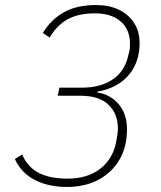

<svg xmlns="http://www.w3.org/2000/svg" viewBox="-20 -730 640 762"><path d="M216 -382H304Q380 -382 428.5 -415.5Q477 -449 490 -514Q495 -531 495.5 -539.5Q496 -548 496 -555Q496 -613 459 -645Q422 -677 357 -677Q292 -677 249.5 -654Q207 -631 177 -581L150 -599Q181 -651 232 -680.5Q283 -710 362 -710Q412 -710 450.5 -692Q489 -674 511.5 -640Q534 -606 534 -559Q534 -506 513 -465.5Q492 -425 454.5 -400Q417 -375 366 -366L365 -363Q417 -356 450.5 -317Q484 -278 484 -217Q484 -147 454 -96Q424 -45 370.5 -16.5Q317 12 245 12Q195 12 154 -1Q113 -14 84 -38.5Q55 -63 39 -99L68 -117Q89 -67 133.5 -44Q178 -21 248 -21Q327 -21 377.5 -60Q428 -99 441 -167Q445 -189 446.5 -200Q448 -211 448 -219Q448 -278 411 -314Q374 -350 299 -350H209Z"/></svg>

Font: IBM Plex Sans ExtraLight
Style: Italic
Weight: 250
Italic angle: -11.31°
Designer: Mike Abbink, Paul van der Laan, Pieter van Rosmalen
Foundry: Bold Monday
Version: Version 3.201